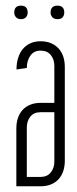

<svg xmlns="http://www.w3.org/2000/svg" viewBox="-20 -651 269 671"><path d="M121.6 -32.7Q145 -32.7 157.5 -48.3Q169.9 -64 169.9 -86.4V-258.8H121.6Q98.6 -258.8 86.2 -243.7Q73.7 -228.5 73.7 -205.6V-32.7ZM37.1 0V-202.1Q37.1 -221.7 42.5 -238Q47.9 -254.4 58.6 -266.4Q69.3 -278.3 85.2 -284.9Q101.1 -291.5 121.6 -291.5H169.9V-420.9Q169.9 -443.4 157.5 -458.7Q145 -474.1 121.6 -474.1Q98.6 -474.1 86.2 -456.5Q73.7 -439 73.7 -413.6L37.6 -408.2Q37.6 -429.2 43 -447.3Q48.3 -465.3 58.8 -478.5Q69.3 -491.7 85.2 -499.3Q101.1 -506.8 121.6 -506.8Q142.6 -506.8 158.4 -500Q174.3 -493.2 185.1 -481.2Q195.8 -469.2 201.2 -452.9Q206.5 -436.5 206.5 -417.5V-89.4Q206.5 -69.8 201.2 -53.5Q195.8 -37.1 185.1 -25.1Q174.3 -13.2 158.4 -6.6Q142.6 0 121.6 0ZM29.8 -606.9Q29.8 -631.3 53.2 -631.3Q76.7 -631.3 76.7 -606.9Q76.7 -597.7 70.8 -590.8Q64.9 -584 53.2 -584Q42 -584 35.9 -590.8Q29.8 -597.7 29.8 -606.9ZM156.7 -606.9Q156.7 -631.3 181.2 -631.3Q204.6 -631.3 204.6 -606.9Q204.6 -597.7 199 -590.8Q193.4 -584 181.2 -584Q169.4 -584 163.1 -590.8Q156.7 -597.7 156.7 -606.9Z"/></svg>

Font: Tulpen One
Style: Regular
Weight: 400
Designer: Naima Ben Ayed
Foundry: Naima Ben Ayed, Anton Koovit
Version: Version 1.002